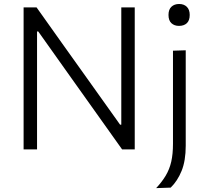

<svg xmlns="http://www.w3.org/2000/svg" viewBox="-20 -750 1044 964"><path d="M98.5 0V-713H163.5Q230.5 -618.5 293.5 -530Q356.5 -441.5 418 -355.5L583 -124H589V-713H656.5V0H593Q536.5 -79 474.5 -166.5Q412.5 -254 337.5 -359L172 -592H166V0ZM764 194.5Q793.5 163 812.2 131.5Q831 100 839.8 61.8Q848.5 23.5 848.5 -28.5V-495.5L912.5 -497.5V-18.5Q912.5 57 891.8 108Q871 159 837 192ZM878.5 -620Q855.5 -620 840.8 -633.5Q826 -647 826 -675Q826 -702.5 840.8 -716.2Q855.5 -730 879.5 -730Q903.5 -730 918 -715.8Q932.5 -701.5 932.5 -675Q932.5 -647 918 -633.5Q903.5 -620 878.5 -620Z"/></svg>

Font: Heraclito Light
Style: Regular
Weight: 300
Designer: Kostas Bartsokas (font) & Cristiano Sobral (main changes)
Foundry: Kostas Bartsokas (font) & Cristiano Sobral (main changes)
Version: Version 1.00;July 8, 2020;FontCreator 13.0.0.2655 64-bit